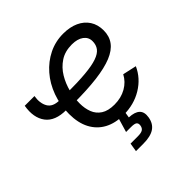

<svg xmlns="http://www.w3.org/2000/svg" viewBox="-194 -712 1077 1077"><g transform="rotate(-45 344.0 -173.5)"><path d="M171.4 -235.4Q83 -235.4 45.9 -284.9Q8.8 -334.5 22.9 -417H100.1Q91.8 -367.2 110.8 -334Q129.9 -300.8 183.1 -300.8ZM378.4 11.7Q313 11.7 265.4 -13.9Q217.8 -39.6 191.9 -88.6Q166 -137.7 166 -208.5Q166 -280.3 188.7 -342.5Q211.4 -404.8 252 -451.4Q292.5 -498 345.9 -524.4Q399.4 -550.8 461.4 -550.8Q514.2 -550.8 553.2 -533Q592.3 -515.1 613.8 -481.9Q635.3 -448.7 635.3 -402.8Q635.3 -356.9 611.3 -324.5Q587.4 -292 537.8 -271.7Q488.3 -251.5 410.9 -241.9Q333.5 -232.4 227.1 -232.4L238.8 -299.8Q328.1 -299.8 387.9 -305.2Q447.8 -310.5 482.9 -322.8Q518.1 -335 533.2 -355Q548.3 -375 548.3 -404.3Q548.3 -436 522.5 -454.8Q496.6 -473.6 452.6 -473.6Q397.9 -473.6 359.6 -448.2Q321.3 -422.9 297.1 -382.6Q272.9 -342.3 261.5 -296.1Q250 -250 250 -208Q250 -168.5 262.5 -136.2Q274.9 -104 304.4 -84.7Q334 -65.4 383.8 -65.4Q437 -65.4 477.5 -88.6Q518.1 -111.8 538.6 -151.4L620.6 -133.3Q590.8 -66.9 526.1 -27.6Q461.4 11.7 378.4 11.7ZM284.2 204.1 292.5 152.8H350.1Q376.5 152.8 388.4 145.5Q400.4 138.2 403.3 121.1Q406.2 104 397 96.4Q387.7 88.9 360.8 88.9H320.8L354 -23.4H400.4L396.5 0L389.6 42Q435.1 43.9 454.8 63Q474.6 82 468.3 120.1Q461.4 163.1 430.7 183.6Q399.9 204.1 342.3 204.1Z"/></g></svg>

Font: Inter 18pt
Style: Italic
Weight: 400
Italic angle: -9.3988°
Designer: Rasmus Andersson
Foundry: rsms
Version: Version 4.001;git-66647c0bb